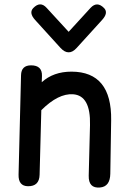

<svg xmlns="http://www.w3.org/2000/svg" viewBox="-20 -833 563 878"><path d="M122.1 -534.2Q77.1 -534.2 76.2 -488.8L64.9 -34.7Q63.5 17.6 107.4 18.6Q159.7 19.5 161.1 -33.7L168.9 -329.1Q246.6 -406.7 314.5 -401.9Q395 -396 391.6 -261.2L385.7 -29.8Q384.3 29.3 437.5 24.4Q483.4 20.5 484.4 -38.6L488.3 -282.7Q491.7 -504.9 307.1 -505.4Q224.1 -505.4 170.9 -457Q171.4 -471.7 171.9 -485.8Q173.3 -534.2 122.1 -534.2ZM293.9 -593.8Q312 -593.3 330.6 -613.8L446.8 -741.7Q476.6 -774.4 456.1 -795.9Q423.8 -829.1 394 -796.9L293.9 -687.5L193.4 -796.9Q164.1 -829.6 131.8 -795.9Q111.3 -773.9 140.6 -741.7L256.8 -613.8Q275.9 -593.3 293.9 -593.8Z"/></svg>

Font: Comic Relief
Style: Regular
Weight: 400
Designer: Jeff Davis
Foundry: Loudifier
Version: Version 1.200; ttfautohint (v1.8.4.7-5d5b)